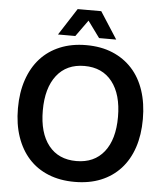

<svg xmlns="http://www.w3.org/2000/svg" viewBox="-61 -969 886 1038"><g transform="rotate(5 382.0 -450.0)"><path d="M382 16Q303 16 240 -9.5Q177 -35 133.5 -83Q90 -131 66.5 -199.5Q43 -268 43 -354Q43 -440 66.5 -509Q90 -578 133.5 -626Q177 -674 240 -700Q303 -726 382 -726Q462 -726 524.5 -700Q587 -674 631 -626Q675 -578 698 -509Q721 -440 721 -354Q721 -268 698 -199.5Q675 -131 631 -83Q587 -35 524.5 -9.5Q462 16 382 16ZM382 -97Q479 -97 532.5 -164.5Q586 -232 586 -354Q586 -476 532.5 -544.5Q479 -613 382 -613Q285 -613 231.5 -544.5Q178 -476 178 -354Q178 -232 231.5 -164.5Q285 -97 382 -97ZM224 -770 318 -916H446L540 -770H447L382 -859L318 -770Z"/></g></svg>

Font: Geist SemBd
Style: Regular
Weight: 400
Designer: Basement.studio, Andrés Briganti, Mateo Zaragoza
Foundry: Basement.studio, Vercel, Andrés Briganti, Guido Ferreyra, Mateo Zaragoza
Version: Version 1.401